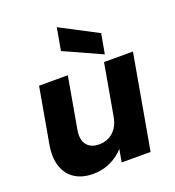

<svg xmlns="http://www.w3.org/2000/svg" viewBox="-148 -946 971 1067"><g transform="rotate(-20 337.0 -412.0)"><path d="M660.2 -557.9 561.6 0H390.6L489.2 -557.9ZM275 -557.9 221.5 -255.1Q211.7 -198.1 235.6 -167.5Q259.5 -137 307.7 -137Q340.7 -137 367 -150.5Q393.4 -164.1 411.3 -190.7Q429.3 -217.2 435.7 -255.1L432.2 -116.3Q414.6 -82.1 383 -54.4Q351.3 -26.7 310.2 -10.4Q269 5.9 221.8 5.9Q157.3 5.9 113.5 -22.5Q69.6 -50.8 52 -104.1Q34.4 -157.4 47.4 -232.3L105 -557.9ZM285.3 -697.4 308.7 -829.8 529.3 -714.2 508 -596.3Z"/></g></svg>

Font: Poppins Variable
Style: Italic
Weight: 100
Italic angle: -10°
Designer: Jonny Pinhorn
Foundry: Indian Type Foundry
Version: Version 6.000